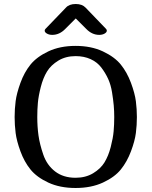

<svg xmlns="http://www.w3.org/2000/svg" viewBox="-20 -938 756 958"><path d="M358 -846 306 -794Q277 -764 241 -764Q225 -764 214 -770.5Q203 -777 203 -785Q203 -790 207 -794L309 -900Q325 -918 358 -918Q390 -918 407 -900L509 -794Q513 -790 513 -785Q513 -777 502 -770.5Q491 -764 475 -764Q439 -764 410 -794ZM663 -354Q663 -314 658 -274.5Q653 -235 633.5 -183Q614 -131 583 -92.5Q552 -54 493.5 -27Q435 0 357 0Q279 0 221 -27Q163 -54 132 -92.5Q101 -131 82 -183Q63 -235 58 -274.5Q53 -314 53 -354Q53 -394 58 -433Q63 -472 82 -524.5Q101 -577 132 -615.5Q163 -654 221 -681.5Q279 -709 357 -709Q435 -709 493.5 -681.5Q552 -654 583 -615.5Q614 -577 633.5 -524.5Q653 -472 658 -432.5Q663 -393 663 -354ZM550 -354Q550 -384 547.5 -412Q545 -440 539 -477.5Q533 -515 519.5 -544.5Q506 -574 485.5 -601Q465 -628 432 -643Q399 -658 357 -658Q308 -658 271 -635.5Q234 -613 214.5 -581Q195 -549 183.5 -504Q172 -459 169 -425Q166 -391 166 -354Q166 -306 172 -262.5Q178 -219 196 -166.5Q214 -114 255 -82.5Q296 -51 357 -51Q407 -51 444.5 -73.5Q482 -96 501.5 -128Q521 -160 532.5 -204.5Q544 -249 547 -283Q550 -317 550 -354Z"/></svg>

Font: Marmelad
Style: Regular
Weight: 400
Designer: Manvel Shmavonyan
Foundry: Cyreal
Version: Version 1.001;PS 001.001;hotconv 1.0.88;makeotf.lib2.5.64775